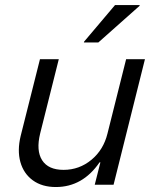

<svg xmlns="http://www.w3.org/2000/svg" viewBox="-20 -736 615 765"><path d="M202.5 9.2Q147.5 9.2 110.8 -17.5Q74.2 -44.2 61.2 -90.4Q48.3 -136.7 62.5 -195L139.2 -500H214.2L140 -204.2Q123.3 -135.8 147.9 -97.5Q172.5 -59.2 233.3 -59.2Q295.8 -59.2 344.2 -99.2Q392.5 -139.2 408.3 -204.2L482.5 -500H557.5L432.5 0H357.5L380 -89.2H376.7Q309.2 9.2 202.5 9.2ZM314.2 -566.7 315 -570 438.3 -715.8H536.7L535.8 -712.5L371.7 -566.7Z"/></svg>

Font: Funnel Sans Light
Style: Italic
Weight: 300
Italic angle: -14.036°
Designer: NORD ID, Kristian Moeller
Foundry: Dicotype
Version: Version 1.000